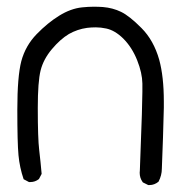

<svg xmlns="http://www.w3.org/2000/svg" viewBox="-20 -547 540 563"><path d="M389.6 -40.5Q389.6 -43.9 390.1 -47.4L396 -211.4Q397.5 -258.8 397.5 -277.3Q397.5 -295.9 397.5 -302.2Q397 -333 382.3 -370.1Q367.2 -408.2 341.3 -434.1Q316.9 -458 291.5 -463.4Q275.4 -466.8 261.2 -466.8Q247.1 -466.8 235.4 -465.3Q207 -461.4 182.1 -447.3Q156.7 -432.1 132.1 -402.8Q107.4 -373.5 99.1 -340.6Q90.8 -307.6 90.8 -230.5Q90.8 -141.1 95 -106.4Q99.1 -71.8 102.1 -37.1L94.2 -22Q83 -13.2 69.3 -13.2Q67.9 -13.2 64.9 -13.2L49.3 -21.5Q37.6 -55.7 34.2 -92Q30.8 -128.4 30.8 -225.6Q30.8 -322.8 42.5 -367.7Q54.7 -413.1 87.4 -446.8Q119.6 -480 153.6 -501Q187.5 -522 220.7 -525.4Q239.3 -527.3 254.4 -527.3Q269.5 -527.3 281.7 -526.4Q311 -523.9 335 -512.2Q359.4 -500.5 395 -464.6Q430.7 -428.7 446.8 -372.1Q460.4 -322.3 460.4 -249.5Q460.4 -240.7 460.4 -231.4Q458.5 -147.5 454.6 -52.7Q454.6 -32.7 444.8 -14.2Q432.6 -4.4 418.9 -4.4Q417 -4.4 414.6 -4.4L398.9 -12.2L397.9 -13.7Q389.6 -25.4 389.6 -40.5Z"/></svg>

Font: Bakudai
Style: Medium
Weight: 500
Version: Version 1.48